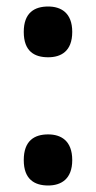

<svg xmlns="http://www.w3.org/2000/svg" viewBox="-20 -562 296 590"><path d="M128 -386C167 -386 202 -404 202 -464C202 -523 167 -542 128 -542C86 -542 53 -523 53 -464C53 -404 86 -386 128 -386ZM128 8C167 8 202 -11 202 -70C202 -130 167 -149 128 -149C86 -149 53 -130 53 -70C53 -11 86 8 128 8Z"/></svg>

Font: Noto Serif Lao ExtraCondensed ExtraBold
Style: Regular
Weight: 800
Width: 2
Designer: Monotype Design Team
Foundry: Monotype Imaging Inc.
Version: Version 2.003